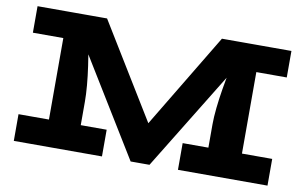

<svg xmlns="http://www.w3.org/2000/svg" viewBox="-72 -824 1530 963"><g transform="rotate(10 693.0 -343.0)"><path d="M642 0 221 -686H401L749 -118L712 0ZM47 0V-136H496V0ZM202 -77V-686H304Q310 -663 317.5 -624Q325 -585 333 -536.5Q341 -488 348.5 -436.5Q356 -385 360 -338.5Q364 -292 364 -255V-77ZM47 -551V-686H361V-551ZM883 0V-136H1339V0ZM674 0 644 -118 986 -686H1159L738 0ZM1014 -77V-255Q1014 -291 1019 -338.5Q1024 -386 1032.5 -437Q1041 -488 1051 -536.5Q1061 -585 1070.5 -624Q1080 -663 1088 -686H1185V-77ZM1018 -551V-686H1340V-551Z"/></g></svg>

Font: BioRhyme SemiExpanded ExtraBold
Style: Regular
Weight: 800
Width: 6
Designer: Aoife Mooney
Foundry: Aoife Mooney Type
Version: Version 1.600;gftools[0.9.33]